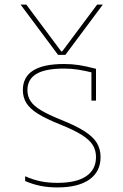

<svg xmlns="http://www.w3.org/2000/svg" viewBox="-20 -810 540 840"><path d="M70 -790H95L248 -585H252L405 -790H430L266 -570H234ZM231 10Q191 10 156.5 3Q122 -4 90 -18V-39Q123 -24 157 -17Q191 -10 231 -10Q314 -10 357 -39Q400 -68 400 -123Q400 -153 385.5 -176Q371 -199 336.5 -220.5Q302 -242 242 -266Q182 -290 146.5 -312Q111 -334 95.5 -359Q80 -384 80 -416Q80 -473 125 -501.5Q170 -530 260 -530Q293 -530 323.5 -525.5Q354 -521 400 -509V-370H380V-511L395 -490Q350 -501 321 -505.5Q292 -510 260 -510Q178 -510 139 -486.5Q100 -463 100 -416Q100 -389 113.5 -368Q127 -347 159.5 -327.5Q192 -308 249 -285Q312 -260 349.5 -236Q387 -212 403.5 -185Q420 -158 420 -123Q420 -59 371 -24.5Q322 10 231 10Z"/></svg>

Font: M PLUS Code Latin Thin
Style: Regular
Weight: 250
Designer: Coji Morishita
Foundry: UNDERFOREST DESIGN
Version: Version 1.002; ttfautohint (v1.8.3)